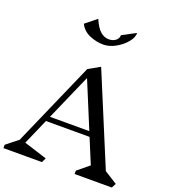

<svg xmlns="http://www.w3.org/2000/svg" viewBox="-195 -1267 1249 1407"><g transform="rotate(20 429.0 -564.0)"><path d="M842 0H552V-26L642 -100L562 -293H222L134 -92L314 -35L297 0H-3V-26L88 -98L376 -754L466 -805L760 -98L860 -35ZM397 -692 239 -332H546ZM425 -963Q369 -963 316.5 -985.5Q264 -1008 239 -1058L326 -1128Q354 -1063 384.5 -1038Q415 -1013 448 -1013Q482 -1013 503 -1030.5Q524 -1048 523 -1072L629 -1128Q631 -1095 599.5 -1056Q568 -1017 519.5 -990Q471 -963 425 -963Z"/></g></svg>

Font: Inknut Antiqua Light
Style: Regular
Weight: 300
Designer: Claus Eggers Sørensen
Foundry: Claus Eggers Sørensen
Version: Version 1.003; ttfautohint (v1.8.2) -l 8 -r 50 -G 200 -x 14 